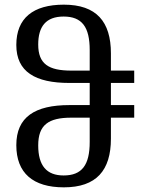

<svg xmlns="http://www.w3.org/2000/svg" viewBox="-20 -792 616 824"><path d="M254 12C394 12 456 -61 456 -197V-287H556V-341H456V-436H556V-489H456V-563C456 -699 394 -772 254 -772C122 -772 50 -714 50 -599C50 -484 131 -436 278 -436H365V-341H278C130 -341 50 -290 50 -169C50 -49 122 12 254 12ZM286 -489C189 -489 144 -517 144 -601C144 -678 177 -721 253 -721C332 -721 365 -676 365 -577V-489ZM253 -39C180 -39 144 -81 144 -168C144 -256 188 -287 286 -287H365V-183C365 -84 332 -39 253 -39Z"/></svg>

Font: Noto Serif Georgian SemiCondensed
Style: Regular
Weight: 400
Width: 4
Designer: Monotype Design Team, Akaki Razmadze
Foundry: Google LLC
Version: Version 2.003